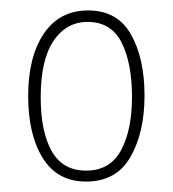

<svg xmlns="http://www.w3.org/2000/svg" viewBox="-20 -744 331 368"><path d="M257 -561Q257 -490 230 -443Q203 -396 145 -396Q90 -396 62 -441Q34 -486 34 -560Q34 -635 64 -679.5Q94 -724 149 -724Q205 -724 231 -678Q257 -632 257 -561ZM58 -558Q58 -492 79 -454.5Q100 -417 145 -417Q191 -417 212 -456Q233 -495 233 -558Q233 -623 213 -662.5Q193 -702 148 -702Q107 -702 82.5 -665.5Q58 -629 58 -558Z"/></svg>

Font: Noto Sans Telugu ExtraCondensed Thin
Style: Regular
Weight: 100
Width: 2
Designer: Jelle Bosma - Monotype Design Team
Foundry: Monotype Imaging Inc.
Version: Version 2.005; ttfautohint (v1.8.4.7-5d5b)